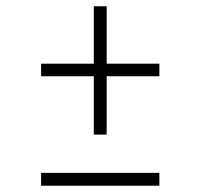

<svg xmlns="http://www.w3.org/2000/svg" viewBox="-20 -591 640 612"><path d="M111 1V-40H488V1ZM279 -162V-348H111V-388H279V-571H320V-388H488V-348H320V-162Z"/></svg>

Font: Red Hat Display VF
Style: Regular
Weight: 300
Designer: Pentagram, MCKL
Foundry: Pentagram, MCKL
Version: Version 1.023